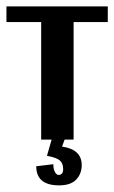

<svg xmlns="http://www.w3.org/2000/svg" viewBox="-26 -429 351 590"><path d="M172.6 0H200.2V-361.2H305.2V-409.3H-6.2V-361.2H100.5V0H132.6L118.3 49.8Q147.7 55.2 157.9 64.1Q168.1 73 168.1 90.7Q168.1 108.5 153.9 108.5Q147.7 108.5 142.8 99.6Q137.9 90.7 137.9 75.6L85.4 81.9Q85.4 140.6 155.7 140.6Q191.3 140.6 208.2 122.8Q225.1 105 225.1 78.3Q225.1 30.2 164.6 21.4Z"/></svg>

Font: Gidugu
Style: Regular
Weight: 400
Designer: Purushoth Kumar Guthula
Foundry: Silicon Andhra, USA.
Version: Version 1.0.5; ttfautohint (v1.2.25-373a) -l 7 -r 28 -G 50 -